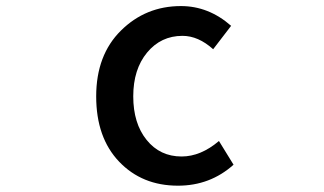

<svg xmlns="http://www.w3.org/2000/svg" viewBox="-20 -584 1040 617"><path d="M551.8 12.7Q436.5 12.7 362.8 -64.5Q289.1 -141.6 289.1 -274.4Q289.1 -407.2 368.7 -485.8Q448.2 -564.5 561.5 -564.5Q650.4 -564.5 722.7 -501L665 -425.8Q617.2 -468.8 566.4 -468.8Q497.1 -468.8 452.6 -415Q408.2 -361.3 408.2 -274.4Q408.2 -187.5 451.2 -134.3Q494.1 -81.1 563.5 -81.1Q625 -81.1 683.6 -130.9L730.5 -54.7Q655.3 12.7 551.8 12.7Z"/></svg>

Font: GenEi Gothic M SemiBold
Style: Regular
Weight: 500
Designer: o_tamon (Modified); [Source Han Sans]
Ryoko NISHIZUKA  (kana & ideographs); Paul D. Hunt (Latin, Greek & Cyrillic); Wenl
Version: Version 1.1a;Original Version 1.004